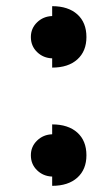

<svg xmlns="http://www.w3.org/2000/svg" viewBox="-20 -660 360 622"><path d="M260 -157Q260 -111 230.5 -84.5Q201 -58 149 -58V-88Q120 -89 100 -108.5Q80 -128 80 -157Q80 -185 100 -204.5Q120 -224 149 -225V-257Q201 -257 230.5 -230.5Q260 -204 260 -157ZM149 -608V-640Q201 -640 230.5 -613.5Q260 -587 260 -540Q260 -494 230.5 -467.5Q201 -441 149 -441V-471Q120 -472 100 -491.5Q80 -511 80 -540Q80 -568 100 -587.5Q120 -607 149 -608Z"/></svg>

Font: Hjärnsläpp Display
Style: Regular
Weight: 400
Designer: Baptiste Guesnon
Foundry: Bloom Type
Version: Version 1.000